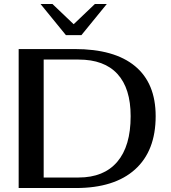

<svg xmlns="http://www.w3.org/2000/svg" viewBox="-20 -947 860 967"><path d="M74 -700H356Q556 -700 660 -614Q764 -528 764 -362Q764 -187 660 -93.5Q556 0 362 0H74ZM376 -53Q503 -53 570.5 -132Q638 -211 638 -362Q638 -502 571.5 -574.5Q505 -647 376 -647H200V-53ZM184 -927H244L351 -825L458 -927H518L390 -770H312Z"/></svg>

Font: Fahkwang Medium
Style: Regular
Weight: 500
Version: Version 1.000; ttfautohint (v1.6)